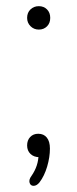

<svg xmlns="http://www.w3.org/2000/svg" viewBox="-20 -605 251 623"><path d="M82 -34Q105 -67 105 -104L108 -95Q90 -95 79 -105.5Q68 -116 68 -133Q68 -150 78 -160.5Q88 -171 104 -171Q122 -171 132 -158.5Q142 -146 142 -123Q142 -95 133 -64.5Q124 -34 108 -13Q99 -2 89 -2Q79 -2 76 -12Q73 -22 82 -34ZM68 -547Q68 -564 79 -574.5Q90 -585 106 -585Q122 -585 132.5 -574.5Q143 -564 143 -547Q143 -530 132.5 -519.5Q122 -509 106 -509Q90 -509 79 -520Q68 -531 68 -547Z"/></svg>

Font: SN Pro Thin
Style: Regular
Weight: 200
Designer: Tobias Whetton
Foundry: Supernotes
Version: Version 1.003;Glyphs 3.3 (3324)